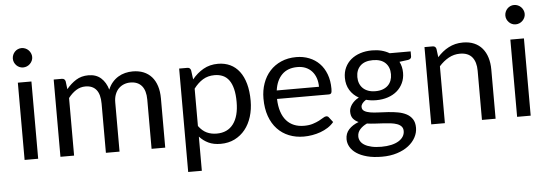

<svg xmlns="http://www.w3.org/2000/svg" viewBox="-55 -901 3579 1254"><g transform="rotate(-5 1734.5 -274.0)"><path d="M164.5 -506.5H75.5V0H164.5ZM183.5 -665.5C183.5 -674.2 181.8 -682.4 178.2 -690.2C174.8 -698.1 170.1 -704.9 164.2 -710.8C158.4 -716.6 151.6 -721.2 143.8 -724.5C135.9 -727.8 127.7 -729.5 119 -729.5C110.3 -729.5 102.2 -727.8 94.8 -724.5C87.2 -721.2 80.7 -716.6 75 -710.8C69.3 -704.9 64.8 -698.1 61.5 -690.2C58.2 -682.4 56.5 -674.2 56.5 -665.5C56.5 -656.8 58.2 -648.8 61.5 -641.2C64.8 -633.8 69.3 -627.1 75 -621.2C80.7 -615.4 87.2 -610.8 94.8 -607.5C102.2 -604.2 110.3 -602.5 119 -602.5C127.7 -602.5 135.9 -604.2 143.8 -607.5C151.6 -610.8 158.4 -615.4 164.2 -621.2C170.1 -627.1 174.8 -633.8 178.2 -641.2C181.8 -648.8 183.5 -656.8 183.5 -665.5Z M310.5 0H400V-377.5C415.7 -397.8 432.8 -413.9 451.5 -425.8C470.2 -437.6 490.5 -443.5 512.5 -443.5C543.8 -443.5 567.7 -433.5 584 -413.5C600.3 -393.5 608.5 -363.2 608.5 -322.5V0H698V-322.5C698 -342.5 700.9 -360.1 706.8 -375.2C712.6 -390.4 720.5 -403 730.5 -413C740.5 -423 752.1 -430.6 765.2 -435.8C778.4 -440.9 792.3 -443.5 807 -443.5C839.7 -443.5 864.7 -433.2 882 -412.8C899.3 -392.2 908 -362.2 908 -322.5V0H997.5V-322.5C997.5 -353.2 993.7 -380.4 986 -404.2C978.3 -428.1 967.2 -448.2 952.8 -464.5C938.2 -480.8 920.6 -493.2 899.8 -501.8C878.9 -510.2 855.2 -514.5 828.5 -514.5C811.8 -514.5 795.4 -512.5 779.2 -508.5C763.1 -504.5 747.8 -498.2 733.5 -489.5C719.2 -480.8 706.2 -469.8 694.8 -456.5C683.2 -443.2 673.8 -427.3 666.5 -409C657.2 -441.3 641.9 -467 620.8 -486C599.6 -505 572 -514.5 538 -514.5C507.3 -514.5 480.3 -507.2 457 -492.5C433.7 -477.8 412.7 -459 394 -436L387.5 -488C384.5 -500.3 376.7 -506.5 364 -506.5H310.5Z M1222.5 -122V-367C1240.8 -391.3 1260.9 -410.2 1282.8 -423.5C1304.6 -436.8 1330 -443.5 1359 -443.5C1379.3 -443.5 1397.5 -440 1413.5 -433C1429.5 -426 1443 -414.9 1454 -399.8C1465 -384.6 1473.4 -365.2 1479.2 -341.5C1485.1 -317.8 1488 -289.5 1488 -256.5C1488 -194.2 1475.3 -146.2 1450 -112.5C1424.7 -78.8 1388.3 -62 1341 -62C1317 -62 1295.3 -66.5 1276 -75.5C1256.7 -84.5 1238.8 -100 1222.5 -122ZM1218 -428 1210 -488C1207 -500.3 1199.2 -506.5 1186.5 -506.5H1133V171.5H1222.5V-52.5C1239.5 -33.8 1259.1 -19.2 1281.2 -8.8C1303.4 1.8 1330 7 1361 7C1395 7 1425.6 0.2 1452.8 -13.2C1479.9 -26.8 1502.9 -45.2 1521.8 -68.8C1540.6 -92.2 1555 -120.1 1565 -152.2C1575 -184.4 1580 -219.2 1580 -256.5C1580 -298.5 1575.5 -335.7 1566.5 -368C1557.5 -400.3 1544.7 -427.4 1528 -449.2C1511.3 -471.1 1491.2 -487.6 1467.5 -498.8C1443.8 -509.9 1417.3 -515.5 1388 -515.5C1352 -515.5 1320 -507.5 1292 -491.5C1264 -475.5 1239.3 -454.3 1218 -428Z M2032.5 -308.5H1755.5C1761.5 -352.5 1776.9 -386.9 1801.8 -411.8C1826.6 -436.6 1860.3 -449 1903 -449C1923.3 -449 1941.5 -445.6 1957.5 -438.8C1973.5 -431.9 1987.1 -422.2 1998.2 -409.8C2009.4 -397.2 2017.9 -382.4 2023.8 -365.2C2029.6 -348.1 2032.5 -329.2 2032.5 -308.5ZM2104.5 -71 2079.5 -103.5C2075.5 -109.2 2069.8 -112 2062.5 -112C2056.8 -112 2050.1 -109.4 2042.2 -104.2C2034.4 -99.1 2024.7 -93.5 2013 -87.5C2001.3 -81.5 1987.4 -75.9 1971.2 -70.8C1955.1 -65.6 1935.8 -63 1913.5 -63C1889.5 -63 1867.8 -66.9 1848.5 -74.8C1829.2 -82.6 1812.5 -94.4 1798.5 -110.2C1784.5 -126.1 1773.6 -145.8 1765.8 -169.5C1757.9 -193.2 1753.5 -221 1752.5 -253H2091C2099.3 -253 2105 -255.3 2108 -260C2111 -264.7 2112.5 -274 2112.5 -288C2112.5 -324 2107.2 -356.1 2096.5 -384.2C2085.8 -412.4 2071.1 -436.1 2052.2 -455.2C2033.4 -474.4 2011.1 -489.1 1985.2 -499.2C1959.4 -509.4 1931.3 -514.5 1901 -514.5C1864.3 -514.5 1831.3 -508.1 1802 -495.2C1772.7 -482.4 1747.8 -464.8 1727.5 -442.2C1707.2 -419.8 1691.6 -393.2 1680.8 -362.5C1669.9 -331.8 1664.5 -298.8 1664.5 -263.5C1664.5 -219.8 1670.5 -181.2 1682.5 -147.5C1694.5 -113.8 1711.2 -85.6 1732.8 -62.8C1754.2 -39.9 1779.8 -22.6 1809.2 -10.8C1838.8 1.1 1871 7 1906 7C1924.3 7 1942.8 5.4 1961.5 2.2C1980.2 -0.9 1998.2 -5.7 2015.8 -12C2033.2 -18.3 2049.7 -26.4 2065 -36.2C2080.3 -46.1 2093.5 -57.7 2104.5 -71Z M2398 -247.5C2380 -247.5 2364.2 -250 2350.5 -255C2336.8 -260 2325.3 -267 2316 -276C2306.7 -285 2299.6 -295.8 2294.8 -308.2C2289.9 -320.8 2287.5 -334.5 2287.5 -349.5C2287.5 -380.5 2296.9 -405.2 2315.8 -423.5C2334.6 -441.8 2362 -451 2398 -451C2433.7 -451 2460.9 -441.8 2479.8 -423.5C2498.6 -405.2 2508 -380.5 2508 -349.5C2508 -334.5 2505.7 -320.8 2501 -308.2C2496.3 -295.8 2489.3 -285 2480 -276C2470.7 -267 2459.2 -260 2445.5 -255C2431.8 -250 2416 -247.5 2398 -247.5ZM2558.5 27.5C2558.5 40.8 2555 53 2548 64C2541 75 2530.9 84.5 2517.8 92.5C2504.6 100.5 2488.5 106.7 2469.5 111C2450.5 115.3 2429 117.5 2405 117.5C2380.3 117.5 2358.9 115.4 2340.8 111.2C2322.6 107.1 2307.5 101.4 2295.5 94.2C2283.5 87.1 2274.6 78.6 2268.8 68.8C2262.9 58.9 2260 48.3 2260 37C2260 19.3 2265.9 3.9 2277.8 -9.2C2289.6 -22.4 2304.8 -33.3 2323.5 -42C2340.2 -39.7 2357.5 -38 2375.5 -37C2393.5 -36 2411.2 -35 2428.8 -34C2446.2 -33 2462.8 -31.6 2478.5 -29.8C2494.2 -27.9 2507.9 -24.8 2519.8 -20.5C2531.6 -16.2 2541 -10.2 2548 -2.5C2555 5.2 2558.5 15.2 2558.5 27.5ZM2649 -486.5H2511.5C2495.8 -495.8 2478.5 -502.9 2459.5 -507.8C2440.5 -512.6 2420 -515 2398 -515C2370 -515 2344.2 -511.2 2320.8 -503.5C2297.2 -495.8 2277 -484.9 2260 -470.8C2243 -456.6 2229.8 -439.4 2220.2 -419.2C2210.8 -399.1 2206 -376.7 2206 -352C2206 -321.3 2213 -294.4 2227 -271.2C2241 -248.1 2260.5 -229.5 2285.5 -215.5C2274.8 -210.2 2265.5 -204 2257.5 -197C2249.5 -190 2242.8 -182.6 2237.2 -174.8C2231.8 -166.9 2227.7 -159.1 2225 -151.2C2222.3 -143.4 2221 -135.8 2221 -128.5C2221 -109.5 2225.4 -94.4 2234.2 -83.2C2243.1 -72.1 2255 -63.2 2270 -56.5C2242.7 -46.2 2221.2 -32.3 2205.5 -15C2189.8 2.3 2182 23.5 2182 48.5C2182 66.2 2186.6 83.1 2195.8 99.2C2204.9 115.4 2218.7 129.7 2237 142C2255.3 154.3 2278.3 164.2 2306 171.5C2333.7 178.8 2366 182.5 2403 182.5C2440 182.5 2473.2 177.8 2502.8 168.2C2532.2 158.8 2557.2 146.1 2577.5 130.2C2597.8 114.4 2613.4 96.3 2624.2 76C2635.1 55.7 2640.5 34.7 2640.5 13C2640.5 -10.3 2635.6 -29.3 2625.8 -44C2615.9 -58.7 2603 -70.2 2587 -78.5C2571 -86.8 2552.8 -92.8 2532.2 -96.5C2511.8 -100.2 2490.8 -102.8 2469.2 -104.2C2447.8 -105.8 2426.8 -106.8 2406.2 -107.5C2385.8 -108.2 2367.5 -109.8 2351.5 -112.5C2335.5 -115.2 2322.6 -119.6 2312.8 -125.8C2302.9 -131.9 2298 -141 2298 -153C2298 -160.7 2300.8 -168.2 2306.5 -175.8C2312.2 -183.2 2320.3 -190.3 2331 -197C2352 -191.3 2374.3 -188.5 2398 -188.5C2425.3 -188.5 2450.7 -192.3 2474 -200C2497.3 -207.7 2517.3 -218.7 2534 -233C2550.7 -247.3 2563.8 -264.6 2573.2 -284.8C2582.8 -304.9 2587.5 -327.3 2587.5 -352C2587.5 -378.7 2581.8 -403 2570.5 -425L2628 -432.5C2642 -435.5 2649 -442.5 2649 -453.5Z M2825.5 -433 2818.5 -488C2815.5 -500.3 2807.7 -506.5 2795 -506.5H2741.5V0H2831V-373C2850.3 -394.7 2871.4 -411.8 2894.2 -424.5C2917.1 -437.2 2941.7 -443.5 2968 -443.5C3003.7 -443.5 3030.2 -432.9 3047.8 -411.8C3065.2 -390.6 3074 -360.8 3074 -322.5V0H3163.5V-322.5C3163.5 -351.2 3159.8 -377.3 3152.5 -401C3145.2 -424.7 3134.4 -444.9 3120.2 -461.8C3106.1 -478.6 3088.4 -491.6 3067.2 -500.8C3046.1 -509.9 3021.7 -514.5 2994 -514.5C2976 -514.5 2959.2 -512.6 2943.8 -508.8C2928.2 -504.9 2913.6 -499.4 2899.8 -492.2C2885.9 -485.1 2872.8 -476.5 2860.5 -466.5C2848.2 -456.5 2836.5 -445.3 2825.5 -433Z M3393.5 -506.5H3304.5V0H3393.5ZM3412.5 -665.5C3412.5 -674.2 3410.8 -682.4 3407.2 -690.2C3403.8 -698.1 3399.1 -704.9 3393.2 -710.8C3387.4 -716.6 3380.6 -721.2 3372.8 -724.5C3364.9 -727.8 3356.7 -729.5 3348 -729.5C3339.3 -729.5 3331.2 -727.8 3323.8 -724.5C3316.2 -721.2 3309.7 -716.6 3304 -710.8C3298.3 -704.9 3293.8 -698.1 3290.5 -690.2C3287.2 -682.4 3285.5 -674.2 3285.5 -665.5C3285.5 -656.8 3287.2 -648.8 3290.5 -641.2C3293.8 -633.8 3298.3 -627.1 3304 -621.2C3309.7 -615.4 3316.2 -610.8 3323.8 -607.5C3331.2 -604.2 3339.3 -602.5 3348 -602.5C3356.7 -602.5 3364.9 -604.2 3372.8 -607.5C3380.6 -610.8 3387.4 -615.4 3393.2 -621.2C3399.1 -627.1 3403.8 -633.8 3407.2 -641.2C3410.8 -648.8 3412.5 -656.8 3412.5 -665.5Z"/></g></svg>

Font: LatoLatin
Style: Regular
Weight: 400
Designer: Lukasz Dziedzic with Adam Twardoch and Botio Nikoltchev
Foundry: tyPoland Lukasz Dziedzic
Version: Version 2.015; 2015-08-06; http://www.latofonts.com/